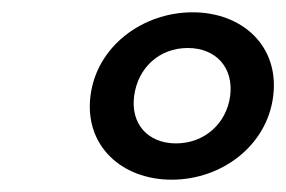

<svg xmlns="http://www.w3.org/2000/svg" viewBox="-20 -705 465 312"><path d="M259 -413C340 -413 414 -468 424 -549C434 -630 374 -685 293 -685C212 -685 137 -630 127 -549C117 -468 178 -413 259 -413ZM266 -472C220 -472 192 -504 198 -549C204 -595 239 -627 285 -627C331 -627 360 -595 354 -549C348 -504 312 -472 266 -472Z"/></svg>

Font: Falling Sky
Style: ExtObl
Weight: 400
Designer: Paul D. Hunt
Foundry: Adobe Systems Incorporated
Version: Version 1.02